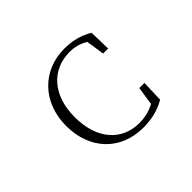

<svg xmlns="http://www.w3.org/2000/svg" viewBox="-149 -1012 1298 1298"><g transform="rotate(-45 500.0 -363.0)"><path d="M574 15C652 15 720 1 789 -39L794 -194H745L725 -62C677 -36 628 -26 577 -26C416 -26 297 -147 297 -363C297 -576 417 -700 584 -700C633 -700 674 -689 717 -663L737 -532H785L781 -687C713 -726 649 -741 574 -741C367 -741 214 -588 214 -362C214 -137 360 15 574 15Z"/></g></svg>

Font: Kiri Minchoo Light
Style: Regular
Weight: 300
Designer: Ryoko NISHIZUKA 西塚涼子 (kana & ideographs); Frank Grießhammer (Latin, Greek & Cyrillic);
akenotsuki.com/eyeben/fonts/ (U+
Foundry: Adobe
akenotsuki.com/eyeben/fonts/
Version: Version 4.002;hotconv 1.0.119;makeotfexe 2.5.65604